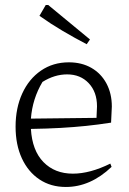

<svg xmlns="http://www.w3.org/2000/svg" viewBox="-20 -737 513 764"><path d="M242 7Q182 7 137 -23Q92 -53 67 -107Q42 -161 42 -233Q42 -307 68.5 -365Q95 -423 143 -456Q191 -489 254 -489Q305 -489 343.5 -467Q382 -445 403.5 -405Q425 -365 425 -313L422 -249Q371 -241 322.5 -236Q274 -231 221 -228Q168 -225 103 -224Q108 -138 153 -92Q198 -46 270 -46Q338 -46 419 -86L424 -73Q340 7 242 7ZM149 -411Q109 -344 103 -265L364 -268L366 -314Q366 -371 333 -406Q300 -441 247 -441Q197 -441 149 -411ZM325 -561Q277 -586 229.5 -614Q182 -642 137 -674L162 -717H172L338 -580Z"/></svg>

Font: Piazzolla Light
Style: Regular
Weight: 300
Designer: Juan Pablo del Peral
Foundry: Huerta Tipografica
Version: Version 1.330